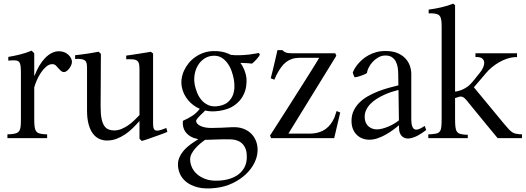

<svg xmlns="http://www.w3.org/2000/svg" viewBox="-20 -764 2912 1062"><path d="M169.4 -105Q169.4 -79.6 171.4 -63.7Q173.3 -47.9 179.2 -39.1Q185.1 -30.3 196 -26.6Q207 -22.9 225.6 -21.5L240.7 -21V0H21V-21L36.1 -21.5Q56.2 -22.9 67.9 -26.6Q79.6 -30.3 85.9 -39.1Q92.3 -47.9 94 -63.5Q95.7 -79.1 95.7 -104.5V-357.4Q95.7 -382.8 94 -397.7Q92.3 -412.6 86.4 -420.2Q80.6 -427.7 69.3 -429.4Q58.1 -431.2 39.1 -429.7L25.9 -428.7V-449.2Q58.1 -454.6 89.8 -462.4Q121.6 -470.2 155.3 -483.9L161.6 -477.1L169.4 -469.2V-345.7H171.4Q182.6 -375 197 -399.7Q211.4 -424.3 228.5 -442.1Q245.6 -460 265.1 -470.2Q284.7 -480.5 306.2 -480.5Q323.2 -480.5 336.4 -474.9Q349.6 -469.2 358.9 -460.4Q368.2 -451.7 373 -441.4Q377.9 -431.2 377.9 -421.9Q377.9 -413.6 373.8 -403.6Q369.6 -393.6 363 -385Q356.4 -376.5 348.6 -370.8Q340.8 -365.2 333.5 -365.2Q326.7 -365.2 320.1 -369.9Q313.5 -374.5 306.2 -382.8Q297.9 -392.6 289.8 -400.9Q281.7 -409.2 269 -409.2Q251.5 -409.2 235.1 -395Q218.8 -380.9 205.6 -360.8Q192.4 -340.8 183.1 -318.8Q173.8 -296.9 169.4 -280.8Z M678.2 -456.5Q687 -457.5 705.1 -460.2Q723.1 -462.9 743.4 -466.1Q763.7 -469.2 783 -472.4Q802.2 -475.6 814 -477.5Q816.4 -476.6 821 -472.7Q825.7 -468.8 826.7 -467.8V-100.1V-83Q826.7 -67.4 828.9 -57.6Q831.1 -47.9 837.9 -43.9Q844.7 -40 856.9 -42Q869.1 -43.9 888.7 -51.8Q891.1 -52.7 894.3 -54Q897.5 -55.2 899.9 -56.2L905.8 -34.7Q901.9 -32.7 890.9 -28.3Q879.9 -23.9 865.5 -18.8Q851.1 -13.7 835.2 -8.1Q819.3 -2.4 804.9 2.7Q790.5 7.8 779.5 11.2Q768.6 14.6 764.2 15.6L751.5 3.4V-94.7Q734.4 -75.2 714.6 -55.7Q694.8 -36.1 672.4 -21Q649.9 -5.9 624.8 3.7Q599.6 13.2 571.8 13.2Q547.9 13.2 527.6 3.4Q507.3 -6.3 492.7 -26.6Q478 -46.9 469.7 -78.1Q461.4 -109.4 461.4 -152.3V-385.3Q461.4 -401.9 459.5 -411.9Q457.5 -421.9 452.1 -427.5Q446.8 -433.1 437 -435.5Q427.2 -438 411.1 -438.5Q408.2 -438 403.3 -438Q398.4 -438 395.5 -438V-458.5Q408.7 -460 426.3 -462.2Q443.8 -464.4 461.9 -467Q480 -469.7 496.6 -472.7Q513.2 -475.6 524.9 -478Q525.9 -477.5 527.6 -475.8Q529.3 -474.1 531.5 -472.2Q533.7 -470.2 535.6 -468.5Q537.6 -466.8 538.1 -466.3Q538.1 -465.3 538.1 -453.6Q538.1 -441.9 537.8 -423.3Q537.6 -404.8 537.6 -380.6Q537.6 -356.4 537.4 -331.1Q537.1 -305.7 537.1 -280Q537.1 -254.4 536.9 -232.9Q536.6 -211.4 536.6 -195.3Q536.6 -179.2 536.6 -172.4Q536.6 -132.8 541.7 -107.7Q546.9 -82.5 556.6 -68.1Q566.4 -53.7 580.3 -48.1Q594.2 -42.5 611.8 -42.5Q631.8 -42.5 651.6 -50.5Q671.4 -58.6 689.2 -71Q707 -83.5 722.9 -98.6Q738.8 -113.8 751.5 -127.4V-378.9Q751.5 -397.5 749.3 -408.9Q747.1 -420.4 740.7 -426.5Q734.4 -432.6 723.1 -434.6Q711.9 -436.5 694.3 -436.5Q691.9 -436.5 686.8 -436.3Q681.6 -436 678.2 -436Z M1343.3 -331.5Q1345.2 -312.5 1341.3 -284.9Q1337.4 -257.3 1321.8 -230Q1306.2 -202.6 1275.6 -180.7Q1245.1 -158.7 1193.8 -150.9Q1148.9 -144 1114.3 -152.8Q1111.8 -149.4 1108.6 -146.2Q1105.5 -143.1 1101.6 -139.2Q1095.2 -133.3 1088.6 -127Q1082 -120.6 1076.9 -114.7Q1071.8 -108.9 1068.4 -104Q1064.9 -99.1 1064.9 -95.7Q1064.9 -86.9 1071.3 -79.8Q1077.6 -72.8 1088.9 -67.4Q1100.1 -62 1115.2 -59.1Q1130.4 -56.2 1147.9 -56.2Q1172.4 -56.2 1204.6 -57.6Q1236.3 -59.1 1264.6 -60.5Q1299.8 -62 1326.2 -52Q1352.5 -42 1370.1 -24.2Q1387.7 -6.3 1396.5 17.3Q1405.3 41 1404.8 66.9Q1404.3 102.5 1387 137.2Q1369.6 171.9 1338.9 200.7Q1308.1 229.5 1266.1 249.5Q1224.1 269.5 1174.8 275.4Q1114.7 282.7 1074.2 272.2Q1033.7 261.7 1009 241.2Q984.4 220.7 974.1 194.8Q963.9 168.9 964.4 146Q964.4 125.5 971.7 108.2Q979 90.8 990.7 75.7Q1002.4 60.5 1017.3 47.9Q1032.2 35.2 1047.4 24.9Q1063 14.6 1076.7 5.9Q1063 2.9 1050.3 -1.5Q1035.6 -7.3 1023.9 -16.1Q1012.2 -24.9 1004.4 -36.6Q996.6 -48.3 993.2 -63.2Q989.7 -78.1 991.7 -95.7Q1018.6 -107.4 1042.7 -122.8Q1066.9 -138.2 1085 -162.1Q1066.4 -169.9 1050 -182.1Q1033.7 -194.3 1020.8 -209.7Q1007.8 -225.1 998.8 -243.4Q989.7 -261.7 985.8 -282.2Q981.4 -304.7 984.6 -327.9Q987.8 -351.1 997.8 -373Q1007.8 -395 1023.4 -414.3Q1039.1 -433.6 1059.8 -448.2Q1080.6 -462.9 1105.5 -471.7Q1130.4 -480.5 1158.2 -481.4Q1206.5 -482.9 1241.2 -467.8Q1245.1 -466.3 1248.8 -464.6Q1252.4 -462.9 1255.9 -460.9Q1257.8 -460.4 1259.5 -460.2Q1261.2 -460 1263.7 -460Q1278.8 -458 1302.2 -458.5Q1314 -459 1329.8 -459.7Q1345.7 -460.4 1359.9 -462.4Q1381.3 -465.3 1395.8 -468Q1410.2 -470.7 1411.6 -471.2Q1412.6 -470.2 1412.8 -469.2Q1413.1 -468.3 1414.1 -467.3Q1415 -465.3 1415.8 -464.1Q1416.5 -462.9 1417.5 -461.9Q1414.6 -455.6 1409.4 -448.7Q1404.3 -441.9 1398.2 -435.1Q1392.1 -428.2 1385.7 -422.4Q1379.4 -416.5 1374 -412.1Q1364.3 -413.6 1351.8 -414.3Q1339.4 -415 1327.6 -415.5Q1322.3 -416 1317.9 -416Q1313.5 -416 1309.6 -416Q1323.2 -398.4 1332 -376Q1340.8 -353.5 1343.3 -331.5ZM1193.4 -178.2Q1225.1 -184.6 1242.9 -201.2Q1260.7 -217.8 1268.6 -239Q1276.4 -260.3 1276.6 -283.2Q1276.9 -306.2 1273.4 -324.7Q1269.5 -346.2 1261.5 -369.6Q1253.4 -393.1 1239.7 -412.6Q1226.1 -432.1 1206.3 -444.6Q1186.5 -457 1159.2 -455.6Q1131.8 -454.1 1110.1 -439.7Q1088.4 -425.3 1074.7 -402.3Q1061 -379.4 1056.4 -350.8Q1051.8 -322.3 1057.6 -293Q1061 -276.4 1069.3 -253.9Q1077.6 -231.4 1093.3 -212.2Q1108.9 -192.9 1133.3 -182.1Q1157.7 -171.4 1193.4 -178.2ZM1114.7 9.3Q1102.5 17.6 1087.9 29.8Q1073.2 42 1060.8 56.2Q1048.3 70.3 1040 85.9Q1031.7 101.6 1031.7 116.7Q1031.7 139.6 1041.5 161.4Q1051.3 183.1 1070.3 199.7Q1089.4 216.3 1116.9 226.3Q1144.5 236.3 1180.2 235.4Q1216.3 234.9 1246.6 226.1Q1276.9 217.3 1298.6 200.9Q1320.3 184.6 1332.8 160.4Q1345.2 136.2 1345.2 104Q1346.2 59.6 1323 33.7Q1299.8 7.8 1252.4 6.8Q1217.8 5.9 1185.3 7.3Q1152.8 8.8 1125.5 9.3Z M1477.5 -331.1Q1481.4 -346.2 1486.6 -366.9Q1491.7 -387.7 1496.8 -409.2Q1502 -430.7 1506.6 -451.2Q1511.2 -471.7 1514.6 -486.8H1542Q1549.3 -478 1561.3 -473.6Q1573.2 -469.2 1597.7 -469.2H1834.5L1840.3 -455.6L1575.2 -24.9H1689.5Q1719.2 -24.9 1741.5 -31.5Q1763.7 -38.1 1780.5 -50Q1797.4 -62 1809.1 -78.1Q1820.8 -94.2 1829.6 -113.3L1841.8 -149.9L1861.8 -141.6L1828.6 0H1479.5L1473.6 -14.6Q1480 -23.9 1493.7 -45.4Q1507.3 -66.9 1525.9 -95.7Q1544.4 -124.5 1566.4 -158.9Q1588.4 -193.4 1610.8 -229Q1633.3 -264.6 1655.3 -299.1Q1677.2 -333.5 1695.3 -362.5Q1713.4 -391.6 1726.8 -413.1Q1740.2 -434.6 1745.6 -444.3H1637.2Q1614.7 -444.3 1596.4 -438.5Q1578.1 -432.6 1562.7 -420.9Q1547.4 -409.2 1534.4 -391.1Q1521.5 -373 1508.8 -348.6L1497.6 -323.2Z M1931.2 -362.3Q1934.1 -370.6 1940.7 -382.6Q1947.3 -394.5 1958 -407.7Q1968.8 -420.9 1983.6 -434.1Q1998.5 -447.3 2017.8 -458Q2037.1 -468.8 2060.5 -475.3Q2084 -481.9 2111.8 -481.9Q2152.3 -481.9 2179.7 -470Q2207 -458 2223.6 -439.5Q2240.2 -420.9 2247.6 -398.7Q2254.9 -376.5 2254.9 -356V-103.5Q2254.9 -81.1 2259 -68.1Q2263.2 -55.2 2270.8 -50.3Q2278.3 -45.4 2289.3 -47.6Q2300.3 -49.8 2314 -58.1L2329.1 -67.4L2337.4 -44.9Q2315.4 -27.8 2293 -15.4Q2270.5 -2.9 2248.5 1Q2236.8 3.4 2225.8 1.2Q2214.8 -1 2206.3 -7.8Q2197.8 -14.6 2192.4 -26.6Q2187 -38.6 2187 -55.7V-71.3Q2170.9 -57.6 2151.4 -43.5Q2131.8 -29.3 2110.4 -17.6Q2088.9 -5.9 2066.7 1.5Q2044.4 8.8 2023.4 8.8Q2002.9 8.8 1984.9 2Q1966.8 -4.9 1953.4 -18.1Q1939.9 -31.2 1932.1 -50.5Q1924.3 -69.8 1924.3 -95.2Q1924.3 -127 1936.5 -152.3Q1948.7 -177.7 1969 -197.5Q1989.3 -217.3 2015.6 -232.2Q2042 -247.1 2070.8 -258.3Q2099.6 -269.5 2128.9 -277.8Q2158.2 -286.1 2183.6 -292L2182.6 -356Q2182.6 -373.5 2179.7 -391.4Q2176.8 -409.2 2169.2 -423.8Q2161.6 -438.5 2147.7 -447.8Q2133.8 -457 2111.8 -457Q2090.8 -457 2072.5 -446.5Q2054.2 -436 2040.5 -420.9Q2026.9 -405.8 2018.8 -389.2Q2010.7 -372.6 2009.8 -360.4Q2004.9 -356.4 1995.4 -352.3Q1985.8 -348.1 1975.3 -344.5Q1964.8 -340.8 1955.6 -338.6Q1946.3 -336.4 1941.4 -336.4Q1939 -340.8 1935.8 -348.4Q1932.6 -356 1931.2 -362.3ZM2184.1 -266.6Q2166.5 -262.2 2145.5 -255.4Q2124.5 -248.5 2103.8 -239Q2083 -229.5 2063.7 -217.3Q2044.4 -205.1 2029.5 -189.9Q2014.6 -174.8 2005.9 -156.7Q1997.1 -138.7 1997.1 -117.7Q1997.1 -101.1 2002.4 -87.9Q2007.8 -74.7 2017.3 -65.9Q2026.9 -57.1 2039.6 -52.5Q2052.2 -47.9 2066.9 -48.3Q2081.1 -48.8 2097.2 -53.2Q2113.3 -57.6 2129.4 -64.5Q2145.5 -71.3 2160.2 -80.1Q2174.8 -88.9 2186.5 -98.1Z M2497.1 -107.9Q2497.1 -79.6 2499 -62.5Q2501 -45.4 2507.1 -36.4Q2513.2 -27.3 2524.2 -23.9Q2535.2 -20.5 2553.2 -19L2567.4 -18.6V0H2349.1V-21L2364.7 -21.5Q2384.3 -22.9 2395.8 -26.1Q2407.2 -29.3 2413.3 -37.8Q2419.4 -46.4 2421.1 -62.7Q2422.9 -79.1 2422.9 -107.4V-617.2Q2422.9 -640.6 2420.4 -654.8Q2418 -668.9 2411.6 -676.5Q2405.3 -684.1 2393.8 -687Q2382.3 -689.9 2364.7 -690.4L2351.1 -689.9V-710.9Q2382.8 -714.8 2418.5 -722.9Q2454.1 -731 2486.8 -743.7Q2488.3 -742.7 2492.2 -739.5Q2496.1 -736.3 2497.1 -734.9V-257.3Q2507.8 -258.3 2520 -262Q2532.2 -265.6 2543.9 -271.5Q2555.7 -277.3 2565.9 -284.7Q2576.2 -292 2583 -299.8Q2585.9 -302.7 2591.3 -308.8Q2596.7 -314.9 2603.3 -323Q2609.9 -331.1 2616.9 -340.1Q2624 -349.1 2631.3 -357.9Q2645 -374 2651.9 -389.6Q2658.7 -405.3 2658.2 -417.7Q2657.7 -430.2 2649.4 -438.5Q2641.1 -446.8 2624.5 -448.2L2609.9 -448.7V-469.2H2839.8V-448.2L2824.7 -447.8Q2804.2 -446.3 2782.5 -438.7Q2760.7 -431.2 2740 -419.2Q2719.2 -407.2 2700.4 -391.6Q2681.6 -376 2667.5 -358.9Q2656.7 -346.2 2646 -333.5Q2635.3 -320.8 2626 -310.1Q2616.7 -299.3 2610.1 -291.7Q2603.5 -284.2 2601.1 -281.2L2771 -75.7Q2785.2 -59.1 2794.9 -48.6Q2804.7 -38.1 2813.5 -32.5Q2822.3 -26.9 2831.8 -24.7Q2841.3 -22.5 2854 -21.5L2867.2 -21V0H2732.4Q2728 -5.4 2714.1 -22.2Q2700.2 -39.1 2681.4 -61.8Q2662.6 -84.5 2642.1 -109.6Q2621.6 -134.8 2603.8 -156.5Q2585.9 -178.2 2573.5 -193.6Q2561 -209 2559.1 -211.4Q2548.3 -224.1 2538.8 -227.8Q2529.3 -231.4 2522.5 -229.5Q2515.6 -227.1 2509.5 -225.3Q2503.4 -223.6 2497.1 -221.7Z"/></svg>

Font: Varendra
Style: Regular
Weight: 400
Designer: Jacob Thomas
Foundry: Bangla Type Foundry
Version: Version 1.008